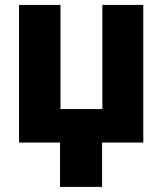

<svg xmlns="http://www.w3.org/2000/svg" viewBox="-20 -565 643 761"><path d="M547.9 -545.5V0H384.6V175.8H218V0H55.4V-545.5H219.8V-132.8H385.7V-545.5Z"/></svg>

Font: Inter UI Extra Bold
Style: Regular
Weight: 800
Designer: Rasmus Andersson
Foundry: rsms
Version: 3.2;8d6f07862